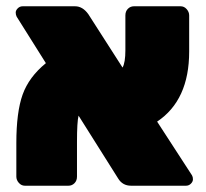

<svg xmlns="http://www.w3.org/2000/svg" viewBox="-20 -591 654 611"><path d="M225 -140V-29Q225 -16 217 -8Q209 0 198 0H59Q48 0 40 -9Q32 -18 32 -29V-136Q32 -234 52 -290Q72 -346 126 -390L33 -538Q30 -544 30 -551Q30 -558 36.5 -564.5Q43 -571 52 -571H219Q243 -571 261 -546L370 -376Q379 -392 379 -431V-542Q379 -555 387 -563Q395 -571 406 -571H555Q566 -571 574 -562Q582 -553 582 -542V-427Q582 -272 480 -204L591 -33Q594 -28 594 -20.5Q594 -13 587.5 -6.5Q581 0 572 0H397Q370 0 356 -23L230 -223Q225 -203 225 -140Z"/></svg>

Font: Rubik One
Style: Regular
Weight: 400
Designer: Hubert and Fischer with Elvire Volk Leonovitch
Foundry: Hubert and Fischer with Elvire Volk Leonovitch
Version: Version 1.001